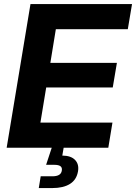

<svg xmlns="http://www.w3.org/2000/svg" viewBox="-20 -748 688 972"><path d="M13.7 0 134.3 -727.5H648.4L627 -600.1H262.7L234.9 -429.7H571.8L550.8 -305.2H213.9L184.6 -127.4H549.3L528.3 0ZM176.3 204.1 186 144.5H245.1Q267.1 144.5 279.1 137.2Q291 129.9 293 115.2Q295.4 100.6 286.1 93.5Q276.9 86.4 254.9 86.4H213.4L249 -21.5H306.2L302.2 0L295.4 39.6Q339.4 40 360.1 61.8Q380.9 83.5 375 119.1Q367.7 162.1 334.2 183.1Q300.8 204.1 244.6 204.1Z"/></svg>

Font: Inter 28pt
Style: Bold Italic
Weight: 700
Italic angle: -9.3988°
Designer: Rasmus Andersson
Foundry: rsms
Version: Version 4.001;git-66647c0bb